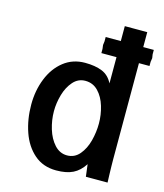

<svg xmlns="http://www.w3.org/2000/svg" viewBox="-118 -879 835 975"><g transform="rotate(15 300.0 -391.0)"><path d="M60.5 -283Q60.5 -357 85.8 -420Q111 -483 158.5 -520.5Q206 -558 270.5 -558Q324 -558 360.2 -543.2Q396.5 -528.5 416.5 -489V-627H337V-649L334.5 -669L337 -688.5V-711.5H416.5V-790H534.5V-711.5H590V-688.5L593 -669L590 -649V-627H534.5V-120Q534.5 -100.5 535 -81.5Q535.5 -62.5 536 -43.5L537.5 0H423.5L415.5 -64Q390.5 -25.5 356.5 -8.8Q322.5 8 268.5 8Q200 8 153.2 -32.5Q106.5 -73 83.5 -139.2Q60.5 -205.5 60.5 -283ZM417.5 -278Q417.5 -324 404.2 -368.2Q391 -412.5 363.5 -441.2Q336 -470 295.5 -470Q258 -470 232 -440.8Q206 -411.5 193.2 -367.5Q180.5 -323.5 180.5 -280Q180.5 -233.5 194.5 -187.2Q208.5 -141 236.2 -110.5Q264 -80 302.5 -80Q342 -80 368 -111Q394 -142 405.8 -187.5Q417.5 -233 417.5 -278Z"/></g></svg>

Font: JuliaMono
Style: Bold
Weight: 700
Monospace: yes
Designer: cormullion
Foundry: corm
Version: Version 0.055; ttfautohint (v1.8.4)